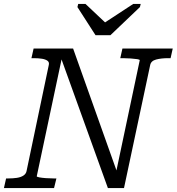

<svg xmlns="http://www.w3.org/2000/svg" viewBox="-39 -957 899 977"><path d="M447 -778H523L673 -921L677 -937H639L465 -823L519 -821L396 -937H359L355 -921ZM-19 0 -8 -49H3Q27 -49 47 -52Q67 -55 80 -63.5Q93 -72 96 -86L209 -625Q213 -640 203 -647.5Q193 -655 175 -658Q157 -661 132 -661H121L132 -710H333L560 -72L549 -68L672 -650Q673 -654 659.5 -656Q646 -658 626 -659.5Q606 -661 587 -661H573L584 -710H840L829 -661H817Q781 -661 755 -654Q729 -647 725 -625L592 0H510L265 -680L280 -682L148 -60Q148 -57 161 -54.5Q174 -52 194.5 -50.5Q215 -49 234 -49H248L236 0Z"/></svg>

Font: Roboto Serif Light
Style: Italic
Weight: 300
Italic angle: -10°
Version: Version 1.007